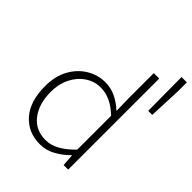

<svg xmlns="http://www.w3.org/2000/svg" viewBox="-230 -936 1072 1072"><g transform="rotate(45 305.5 -400.5)"><path d="M274 12Q182 12 124 -53Q66 -118 66 -239Q66 -317 97 -373.5Q128 -430 179 -461Q230 -492 289 -492Q333 -492 371 -474Q409 -456 444 -424H446L444 -521V-719H487V0H451L446 -71H444Q412 -38 368.5 -13Q325 12 274 12ZM281 -27Q322 -27 363 -50Q404 -73 444 -115V-382Q404 -420 366.5 -436.5Q329 -453 292 -453Q242 -453 200.5 -425Q159 -397 135 -348.5Q111 -300 111 -239Q111 -144 156 -85.5Q201 -27 281 -27ZM571 -548 569 -813H611V-742L603 -548Z"/></g></svg>

Font: Source Code Pro ExtraLight Light
Style: Regular
Weight: 300
Monospace: yes
Version: Version 1.018;hotconv 1.0.116;makeotfexe 2.5.65601